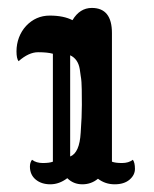

<svg xmlns="http://www.w3.org/2000/svg" viewBox="-20 -777 393 489"><path d="M229.5 -321.8Q212.4 -307.6 189.7 -307.6Q167 -307.6 151.4 -323.2Q130.9 -307.6 108.2 -307.6Q85.4 -307.6 70.8 -319.8Q56.2 -332 56.2 -353Q56.2 -362.8 61.5 -370.1Q72.3 -361.8 89.1 -361.8Q106 -361.8 114.7 -365.2V-640.1Q101.1 -644 77.1 -644Q53.2 -644 27.3 -621.1Q22 -627.9 22 -646.2Q22 -664.6 28.3 -681.4Q34.7 -698.2 46.4 -710.9Q71.3 -737.3 106.7 -737.3Q142.1 -737.3 164.6 -725.6Q183.1 -756.8 213.9 -756.8Q265.1 -756.8 265.1 -692.9V-365.2Q273.9 -361.8 290.8 -361.8Q307.6 -361.8 318.4 -370.1Q323.7 -362.8 323.7 -346.9Q323.7 -331.1 309.8 -319.3Q295.9 -307.6 272 -307.6Q248 -307.6 229.5 -321.8ZM158.7 -378.4Q182.6 -387.7 185.5 -439Q188.5 -480 188.5 -509.8Q188.5 -539.6 188.2 -549.3Q188 -559.1 187.5 -567.6Q187 -576.2 185.5 -584L183.1 -601.1Q178.7 -627 158.7 -636.2Z"/></svg>

Font: Rye
Style: Regular
Weight: 400
Designer: Nicole Fally
Foundry: Nicole Fally
Version: Version 1.001